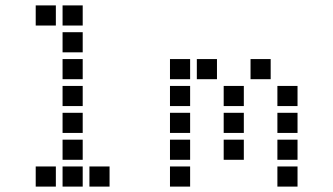

<svg xmlns="http://www.w3.org/2000/svg" viewBox="-20 -708 1240 715"><path d="M114 -688Q113 -688 113 -688Q113 -688 113 -687V-614Q113 -613 113 -613Q113 -613 114 -613H187Q188 -613 188 -613Q188 -613 188 -614V-687Q188 -688 188 -688Q188 -688 187 -688ZM214 -688Q213 -688 213 -688Q213 -688 213 -687V-614Q213 -613 213 -613Q213 -613 214 -613H287Q288 -613 288 -613Q288 -613 288 -614V-687Q288 -688 288 -688Q288 -688 287 -688ZM214 -588Q213 -588 213 -588Q213 -588 213 -587V-514Q213 -513 213 -513Q213 -513 214 -513H287Q288 -513 288 -513Q288 -513 288 -514V-587Q288 -588 288 -588Q288 -588 287 -588ZM214 -488Q213 -488 213 -488Q213 -488 213 -487V-414Q213 -413 213 -413Q213 -413 214 -413H287Q288 -413 288 -413Q288 -413 288 -414V-487Q288 -488 288 -488Q288 -488 287 -488ZM214 -388Q213 -388 213 -388Q213 -388 213 -387V-314Q213 -313 213 -313Q213 -313 214 -313H287Q288 -313 288 -313Q288 -313 288 -314V-387Q288 -388 288 -388Q288 -388 287 -388ZM214 -288Q213 -288 213 -288Q213 -288 213 -287V-214Q213 -213 213 -213Q213 -213 214 -213H287Q288 -213 288 -213Q288 -213 288 -214V-287Q288 -288 288 -288Q288 -288 287 -288ZM214 -188Q213 -188 213 -188Q213 -188 213 -187V-114Q213 -113 213 -113Q213 -113 214 -113H287Q288 -113 288 -113Q288 -113 288 -114V-187Q288 -188 288 -188Q288 -188 287 -188ZM114 -88Q113 -88 113 -88Q113 -88 113 -87V-14Q113 -13 113 -13Q113 -13 114 -13H187Q188 -13 188 -13Q188 -13 188 -14V-87Q188 -88 188 -88Q188 -88 187 -88ZM214 -88Q213 -88 213 -88Q213 -88 213 -87V-14Q213 -13 213 -13Q213 -13 214 -13H287Q288 -13 288 -13Q288 -13 288 -14V-87Q288 -88 288 -88Q288 -88 287 -88ZM314 -88Q313 -88 313 -88Q313 -88 313 -87V-14Q313 -13 313 -13Q313 -13 314 -13H387Q388 -13 388 -13Q388 -13 388 -14V-87Q388 -88 388 -88Q388 -88 387 -88Z M614 -488Q613 -488 613 -488Q613 -488 613 -487V-414Q613 -413 613 -413Q613 -413 614 -413H687Q688 -413 688 -413Q688 -413 688 -414V-487Q688 -488 688 -488Q688 -488 687 -488ZM714 -488Q713 -488 713 -488Q713 -488 713 -487V-414Q713 -413 713 -413Q713 -413 714 -413H787Q788 -413 788 -413Q788 -413 788 -414V-487Q788 -488 788 -488Q788 -488 787 -488ZM914 -488Q913 -488 913 -488Q913 -488 913 -487V-414Q913 -413 913 -413Q913 -413 914 -413H987Q988 -413 988 -413Q988 -413 988 -414V-487Q988 -488 988 -488Q988 -488 987 -488ZM614 -388Q613 -388 613 -388Q613 -388 613 -387V-314Q613 -313 613 -313Q613 -313 614 -313H687Q688 -313 688 -313Q688 -313 688 -314V-387Q688 -388 688 -388Q688 -388 687 -388ZM814 -388Q813 -388 813 -388Q813 -388 813 -387V-314Q813 -313 813 -313Q813 -313 814 -313H887Q888 -313 888 -313Q888 -313 888 -314V-387Q888 -388 888 -388Q888 -388 887 -388ZM1014 -388Q1013 -388 1013 -388Q1013 -388 1013 -387V-314Q1013 -313 1013 -313Q1013 -313 1014 -313H1087Q1088 -313 1088 -313Q1088 -313 1088 -314V-387Q1088 -388 1088 -388Q1088 -388 1087 -388ZM614 -288Q613 -288 613 -288Q613 -288 613 -287V-214Q613 -213 613 -213Q613 -213 614 -213H687Q688 -213 688 -213Q688 -213 688 -214V-287Q688 -288 688 -288Q688 -288 687 -288ZM814 -288Q813 -288 813 -288Q813 -288 813 -287V-214Q813 -213 813 -213Q813 -213 814 -213H887Q888 -213 888 -213Q888 -213 888 -214V-287Q888 -288 888 -288Q888 -288 887 -288ZM1014 -288Q1013 -288 1013 -288Q1013 -288 1013 -287V-214Q1013 -213 1013 -213Q1013 -213 1014 -213H1087Q1088 -213 1088 -213Q1088 -213 1088 -214V-287Q1088 -288 1088 -288Q1088 -288 1087 -288ZM614 -188Q613 -188 613 -188Q613 -188 613 -187V-114Q613 -113 613 -113Q613 -113 614 -113H687Q688 -113 688 -113Q688 -113 688 -114V-187Q688 -188 688 -188Q688 -188 687 -188ZM814 -188Q813 -188 813 -188Q813 -188 813 -187V-114Q813 -113 813 -113Q813 -113 814 -113H887Q888 -113 888 -113Q888 -113 888 -114V-187Q888 -188 888 -188Q888 -188 887 -188ZM1014 -188Q1013 -188 1013 -188Q1013 -188 1013 -187V-114Q1013 -113 1013 -113Q1013 -113 1014 -113H1087Q1088 -113 1088 -113Q1088 -113 1088 -114V-187Q1088 -188 1088 -188Q1088 -188 1087 -188ZM614 -88Q613 -88 613 -88Q613 -88 613 -87V-14Q613 -13 613 -13Q613 -13 614 -13H687Q688 -13 688 -13Q688 -13 688 -14V-87Q688 -88 688 -88Q688 -88 687 -88ZM1014 -88Q1013 -88 1013 -88Q1013 -88 1013 -87V-14Q1013 -13 1013 -13Q1013 -13 1014 -13H1087Q1088 -13 1088 -13Q1088 -13 1088 -14V-87Q1088 -88 1088 -88Q1088 -88 1087 -88Z"/></svg>

Font: Doto Black
Style: Bold
Weight: 700
Monospace: yes
Version: Version 1.000